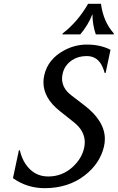

<svg xmlns="http://www.w3.org/2000/svg" viewBox="-20 -982 620 1012"><path d="M444.3 -961.9H512.2Q524.9 -866.7 580.1 -805.7L579.1 -800.8H484.9Q467.3 -852.1 467.3 -907.7Q445.8 -851.6 403.3 -800.8H309.1L310.1 -805.7Q390.1 -867.2 444.3 -961.9ZM215.3 9.8Q122.6 9.8 48.3 -43L79.6 -189.9H84.5Q94.7 -147 114.3 -118.2Q158.7 -51.8 234.1 -51.8Q309.6 -51.8 364.7 -103.5Q412.1 -147.9 423.8 -204.1Q426.8 -218.3 426.8 -231.9Q426.8 -292.5 369.1 -337.9L295.4 -396.5Q209 -464.8 209 -548.3Q209 -567.9 213.9 -587.9Q233.4 -670.4 316.9 -715.8Q374 -747.1 438.5 -747.1Q508.3 -747.1 562.5 -719.7L536.6 -597.2H531.7Q527.8 -612.3 521.5 -627Q496.1 -686.5 437.5 -686.5Q392.6 -686.5 360.8 -665.5Q318.8 -637.7 309.6 -590.8Q307.1 -579.1 307.1 -567.9Q307.1 -516.6 356 -479.5L424.3 -427.2Q532.7 -344.2 532.7 -249.5Q532.7 -229 527.8 -208.5Q506.3 -118.7 425.3 -56.6Q338.9 9.8 215.3 9.8Z"/></svg>

Font: Classica
Style: Book Oblique
Weight: 400
Italic angle: -12°
Designer: Wojciech Kalinowski "wmk69" (wmk69@o2.pl)
Foundry: Wojciech Kalinowski "wmk69" (wmk69@o2.pl)
Version: Version 2.1.1; 2021-05-14